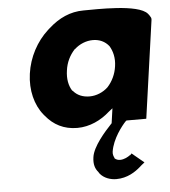

<svg xmlns="http://www.w3.org/2000/svg" viewBox="-56 -586 811 918"><g transform="rotate(-5 349.5 -126.5)"><path d="M322 -355H323C347 -377 379 -390 411 -390C442 -390 469 -378 488 -354C503 -329 512 -296 506 -256C501 -219 485 -185 461 -159C438 -137 405 -123 373 -123C340 -123 313 -134 294 -157H293L291 -159C276 -183 269 -216 275 -256C280 -295 297 -328 320 -353ZM365 168C360 202 368 224 382 240L387 248C406 272 438 282 465 282C519 282 558 255 582 234L591 226C598 220 601 218 606 214L548 166C547 167 545 170 542 173L540 174H539C530 181 511 192 491 192C482 192 472 189 465 182V180C462 174 457 163 459 150C468 89 515 30 533 11L538 7H632L633 6L699 -462C700 -471 697 -475 692 -482V-483L685 -492C643 -543 437 -535 379 -535C315 -535 260 -509 211 -465L202 -457C147 -407 108 -335 97 -256C86 -177 105 -105 145 -56L151 -49C187 -5 236 22 301 22C361 22 416 -5 457 -42L476 -57L466 14L464 16C431 51 372 117 365 168ZM685 -488 684 -487Z"/></g></svg>

Font: Hussar Woodtype
Style: SeBdObl
Weight: 900
Foundry: Cannot Into Space Fonts
Version: Version 1.07